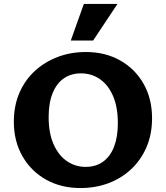

<svg xmlns="http://www.w3.org/2000/svg" viewBox="-20 -936 839 971"><path d="M387 15Q289 15 213 -27.5Q137 -70 93.5 -146Q50 -222 50 -320Q50 -401 78 -466Q106 -531 156 -577Q206 -623 272 -648Q338 -673 414 -673Q512 -673 587.5 -630.5Q663 -588 706 -512.5Q749 -437 749 -338Q749 -257 721 -192Q693 -127 643.5 -80.5Q594 -34 528.5 -9.5Q463 15 387 15ZM413 -92Q465 -92 501.5 -118.5Q538 -145 557 -194.5Q576 -244 576 -312Q576 -395 551.5 -451Q527 -507 485 -536Q443 -565 389 -565Q339 -565 302.5 -539.5Q266 -514 246 -464.5Q226 -415 226 -344Q226 -263 251 -206.5Q276 -150 318.5 -121Q361 -92 413 -92ZM338 -731 404 -916H574L451 -731Z"/></svg>

Font: Ysabeau SC ExtraBold
Style: Regular
Weight: 800
Designer: Christian Thalmann (Catharsis Fonts)
Version: Version 2.001;gftools[0.9.30]; featfreeze: smcp